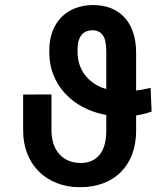

<svg xmlns="http://www.w3.org/2000/svg" viewBox="-20 -741 640 770"><path d="M587.9 -293.5Q560.5 -283.7 525.9 -277.8V-217.8Q525.9 -164.1 509.8 -121.8Q493.7 -79.6 464.1 -50.3Q434.6 -21 393.1 -5.6Q351.6 9.8 301.3 9.8Q250 9.8 207.8 -6.8Q165.5 -23.4 135.5 -53.5Q105.5 -83.5 89.1 -125.2Q72.8 -167 72.8 -217.8V-361.8L186.5 -362.3V-217.8Q186.5 -188 194.6 -164.1Q202.6 -140.1 217.8 -123Q232.9 -106 254.6 -96.7Q276.4 -87.4 304.2 -87.4Q352.5 -87.4 379.4 -120.4Q406.2 -153.3 406.2 -217.8V-279.8Q355 -289.1 312.7 -311.5Q270.5 -334 240.5 -366.7Q210.4 -399.4 194.1 -440.9Q177.7 -482.4 177.7 -530.3V-539.6Q177.7 -582 190.7 -615.7Q203.6 -649.4 227.1 -672.9Q250.5 -696.3 282.7 -708.5Q314.9 -720.7 353.5 -720.7Q393.6 -720.7 425.3 -708Q457 -695.3 479.5 -670.9Q502 -646.5 513.9 -610.8Q525.9 -575.2 525.9 -529.8V-377.9Q541.5 -379.9 555.9 -382.6Q570.3 -385.3 584 -388.7ZM291 -532.7Q291 -506.8 298.3 -483.6Q305.7 -460.4 320.3 -440.9Q335 -421.4 356.4 -406.7Q377.9 -392.1 406.2 -383.8V-536.1Q406.2 -580.6 392.1 -600.1Q377.9 -619.6 350.1 -619.6Q337.4 -619.6 326.4 -615.2Q315.4 -610.8 307.6 -601.6Q299.8 -592.3 295.4 -577.6Q291 -563 291 -542.5Z"/></svg>

Font: Roboto Mono
Style: Regular
Weight: 500
Designer: Google
Version: Version 2.000986; 2015; ttfautohint (v1.3)